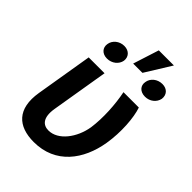

<svg xmlns="http://www.w3.org/2000/svg" viewBox="-247 -961 1080 1080"><g transform="rotate(45 293.0 -421.0)"><path d="M110.4 -545.5 54 -206C29.5 -56.5 103 9.9 228.3 9.9C401.6 9.9 495.7 -120 521.7 -277C538.4 -377.8 529.8 -485.8 509.2 -545.5H387.1C403.4 -464.5 409.8 -361.9 397.7 -277C382.1 -181.1 317.8 -94.5 240.8 -94.5C199.6 -94.5 166.2 -121.8 179.7 -204.5L236.5 -545.5ZM131.7 -672.6C126.1 -639.6 148.8 -613.3 187.5 -613.3C226.6 -613.3 258.2 -639.6 263.8 -672.6C268.5 -706 245.7 -733 207 -733C167.6 -733 136.4 -706 131.7 -672.6ZM311.8 -697.8H385.7L481.5 -852.3H361.2ZM433.6 -671.9C427.6 -639.2 450.3 -612.9 490.4 -612.9C528.8 -612.9 559.7 -638.5 566.1 -671.9C570.7 -706.7 548.3 -733 509.9 -733C469.8 -733 438.2 -706 433.6 -671.9Z"/></g></svg>

Font: Margiela Sans Semi Bold
Style: Italic
Weight: 600
Italic angle: -9.39999°
Designer: Stefan Endress, Andreas Faust
Version: Version 1.100;FEAKit 1.0